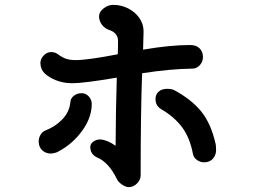

<svg xmlns="http://www.w3.org/2000/svg" viewBox="-20 -768 1040 789"><path d="M564 -467Q558 -307 558 -48Q558 -29 543 -14Q528 1 509 1Q497 1 481.5 -9.5Q466 -20 461 -31Q427 -101 379 -121Q351 -134 351 -164Q351 -177 363.5 -186Q376 -195 392 -195Q421 -193 455 -169Q456 -332 460 -449Q324 -426 278 -426Q241 -426 210.5 -438Q180 -450 162 -468Q155 -475 150.5 -486Q146 -497 146 -509Q146 -526 159.5 -540Q173 -554 190 -554Q205 -554 215 -547Q237 -531 253 -526Q269 -521 291 -521Q340 -521 464 -545Q465 -565 465 -600Q465 -617 455 -628.5Q445 -640 428 -645Q409 -652 398 -667.5Q387 -683 387 -701Q387 -719 405.5 -733.5Q424 -748 446 -748Q477 -748 505.5 -734Q534 -720 552 -695Q570 -670 570 -639Q570 -616 568 -564Q679 -583 761 -583Q787 -583 800.5 -569Q814 -555 814 -534Q814 -514 801 -500Q788 -486 770 -486Q681 -485 564 -467ZM868 -151Q868 -131 855 -116Q842 -101 819 -101Q803 -101 789.5 -110.5Q776 -120 773 -135Q760 -203 728 -245.5Q696 -288 643 -319Q619 -333 619 -361Q619 -380 632 -391.5Q645 -403 667 -403Q686 -403 697 -397Q767 -359 806.5 -310.5Q846 -262 865 -181Q868 -172 868 -151ZM357 -341Q357 -285 318 -231Q279 -177 221 -146Q215 -142 205 -139.5Q195 -137 188 -137Q168 -137 153.5 -150.5Q139 -164 139 -187Q139 -201 146.5 -214Q154 -227 167 -232Q208 -248 236.5 -278Q265 -308 269 -347Q270 -364 283.5 -374.5Q297 -385 316 -385Q333 -385 345 -371.5Q357 -358 357 -341Z"/></svg>

Font: Tsukimi Rounded SemiBold
Style: Regular
Weight: 600
Designer: Takashi Funayama
Foundry: Takashi Funayama
Version: Version 1.032; ttfautohint (v1.8.3)